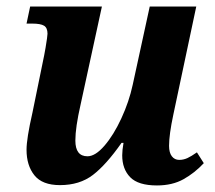

<svg xmlns="http://www.w3.org/2000/svg" viewBox="-20 -556 656 586"><path d="M353 -82Q353 -98 357 -120H351Q304 -53 263.5 -22Q223 9 163 9Q109 9 85 -21Q61 -51 61 -99Q61 -133 79 -212L115 -388L119 -410Q125 -446 125 -453Q125 -471 114.5 -477.5Q104 -484 78 -484H61L72 -536H291L226 -237Q210 -167 210 -127Q210 -79 247 -79Q271 -79 299 -111.5Q327 -144 350.5 -195Q374 -246 385 -297L437 -536H579L509 -206Q496 -145 496 -111Q496 -90 504.5 -79Q513 -68 527 -68Q540 -68 552 -73.5Q564 -79 581 -91L602 -58Q574 -28 540 -9Q506 10 459 10Q402 10 377.5 -15Q353 -40 353 -82Z"/></svg>

Font: Noto Serif Narrow
Style: Bold Italic
Weight: 700
Width: 4
Italic angle: -12°
Designer: Monotype Design Team
Foundry: Monotype Imaging Inc.
Version: Version 1.001